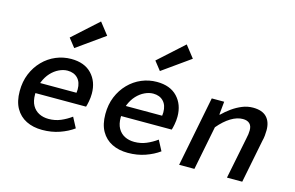

<svg xmlns="http://www.w3.org/2000/svg" viewBox="-99 -1044 1998 1299"><g transform="rotate(15 900.0 -394.0)"><path d="M269 12Q205 12 157 -12Q109 -36 82 -83.5Q55 -131 55 -203Q55 -270 77.5 -324.5Q100 -379 139.5 -419.5Q179 -460 230 -481.5Q281 -503 337 -503Q430 -503 480.5 -449.5Q531 -396 531 -312Q531 -284 525.5 -256Q520 -228 516 -217H136L148 -291H461L425 -273Q428 -283 429.5 -294Q431 -305 431 -315Q431 -365 404.5 -392.5Q378 -420 333 -420Q304 -420 273.5 -405.5Q243 -391 218 -364Q193 -337 177 -297.5Q161 -258 161 -208Q161 -161 178 -131Q195 -101 224.5 -86Q254 -71 292 -71Q337 -71 376 -87.5Q415 -104 449 -129L487 -57Q446 -27 390 -7.5Q334 12 269 12ZM336 -579 288 -640 465 -800 530 -717Z M869 12Q805 12 757 -12Q709 -36 682 -83.5Q655 -131 655 -203Q655 -270 677.5 -324.5Q700 -379 739.5 -419.5Q779 -460 830 -481.5Q881 -503 937 -503Q1030 -503 1080.5 -449.5Q1131 -396 1131 -312Q1131 -284 1125.5 -256Q1120 -228 1116 -217H736L748 -291H1061L1025 -273Q1028 -283 1029.5 -294Q1031 -305 1031 -315Q1031 -365 1004.5 -392.5Q978 -420 933 -420Q904 -420 873.5 -405.5Q843 -391 818 -364Q793 -337 777 -297.5Q761 -258 761 -208Q761 -161 778 -131Q795 -101 824.5 -86Q854 -71 892 -71Q937 -71 976 -87.5Q1015 -104 1049 -129L1087 -57Q1046 -27 990 -7.5Q934 12 869 12ZM936 -579 888 -640 1065 -800 1130 -717Z M1226 0 1323 -491H1410L1401 -399H1405Q1432 -426 1465 -449.5Q1498 -473 1534.5 -488Q1571 -503 1610 -503Q1674 -503 1705.5 -470.5Q1737 -438 1737 -379Q1737 -360 1735 -340.5Q1733 -321 1728 -302L1668 0H1561L1619 -289Q1623 -307 1625 -321Q1627 -335 1627 -349Q1627 -380 1610.5 -395.5Q1594 -411 1563 -411Q1523 -411 1479.5 -384.5Q1436 -358 1394 -308L1333 0Z"/></g></svg>

Font: Source Code Pro SemiBold
Style: Italic
Weight: 600
Italic angle: -11°
Monospace: yes
Designer: Paul D. Hunt, Teo Tuominen
Foundry: Adobe Systems Incorporated
Version: Version 1.016;hotconv 1.0.116;makeotfexe 2.5.65601